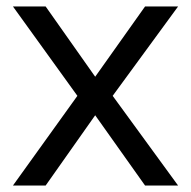

<svg xmlns="http://www.w3.org/2000/svg" viewBox="-20 -573 590 593"><path d="M121 0H20L219 -277L20 -553H121L274 -336L428 -553H530L328 -277L530 0H428L274 -217Z"/></svg>

Font: Open Sauce One
Style: Regular
Weight: 400
Designer: Alfredo Marco Pradil
Foundry: Creative Sauce Fz LLC
Version: Version 1.477